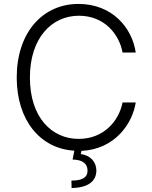

<svg xmlns="http://www.w3.org/2000/svg" viewBox="-20 -757 774 976"><path d="M65 -363C65 -145 185 -1 358 9L349 54C399 55 425 74 425 111C425 145 399 161 343 161L344 199C425 197 469 167 470 110C469 65 441 34 391 26L394 10C563 2 653 -127 670 -236H603C585 -144 509 -51 380 -51C244 -51 132 -159 132 -363C132 -564 243 -677 381 -677C511 -677 586 -583 603 -490H670C652 -615 551 -737 379 -737C196 -737 65 -591 65 -363Z"/></svg>

Font: Wafeq Light
Style: Regular
Weight: 300
Designer: Rasmus Andersson & Azza Alameddine
Foundry: Google & TypeTogether
Version: Version 3.000;January 28, 2025;FontCreator 15.0.0.3014 64-bi